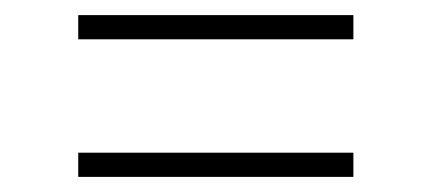

<svg xmlns="http://www.w3.org/2000/svg" viewBox="-20 -507 571 254"><path d="M83.5 -455V-487H447.5V-455ZM83.5 -273V-305H447.5V-273Z"/></svg>

Font: Encode Sans Th
Style: Regular
Weight: 100
Designer: Multiple Designers
Foundry: Impallari Type
Version: Version 3.002; ttfautohint (v1.8.3) -l 8 -r 50 -G 200 -x 14 